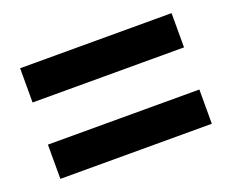

<svg xmlns="http://www.w3.org/2000/svg" viewBox="-67 -604 662 548"><g transform="rotate(-20 264.0 -330.0)"><path d="M34 -498V-394H494V-498ZM34 -266V-162H494V-266Z"/></g></svg>

Font: Cambridge Sans Bold
Style: Regular
Weight: 700
Version: Version 2.020;PS 002.020;hotconv 1.0.88;makeotf.lib2.5.64775